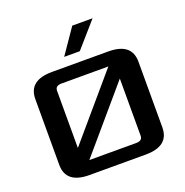

<svg xmlns="http://www.w3.org/2000/svg" viewBox="-152 -1018 1113 1155"><g transform="rotate(-20 405.0 -440.0)"><path d="M75 -120V-540Q75 -660 225 -660H585Q735 -660 735 -540V-120Q735 0 585 0H225Q75 0 75 -120ZM215 -177 555 -575H255Q215 -575 215 -543ZM255 -85H555Q595 -85 595 -117V-483ZM325 -720 435 -880H565L425 -720Z"/></g></svg>

Font: Xolonium
Style: Regular
Weight: 400
Designer: Severin Meyer
Version: Version 4.2